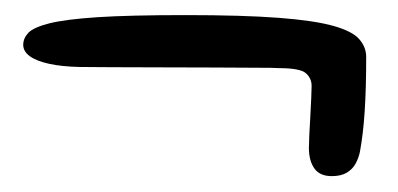

<svg xmlns="http://www.w3.org/2000/svg" viewBox="-20 -360 514 248"><path d="M408.5 -132.5Q393 -132.5 386 -142.5Q379 -152.5 379 -169Q379 -174.5 379.5 -185.2Q380 -196 380.8 -209Q381.5 -222 382 -233Q382.5 -244 382.5 -249Q382.5 -259 375 -265.5Q367.5 -272 340 -272Q335 -272.5 311.2 -272.5Q287.5 -272.5 254.2 -272.8Q221 -273 186 -273Q151 -273 123 -273.2Q95 -273.5 82.5 -273.5Q60 -274 43.8 -277.5Q27.5 -281 18.8 -287.2Q10 -293.5 10 -302Q10 -310.5 16.5 -317.5Q23 -324.5 43.5 -329.8Q64 -335 106 -337.8Q148 -340.5 219.5 -340.5Q293.5 -340.5 339.8 -337Q386 -333.5 410.8 -326.5Q435.5 -319.5 444.2 -309.2Q453 -299 453 -286.5Q453 -266 452.5 -248.2Q452 -230.5 451 -215.5Q450 -200.5 448.5 -188Q447 -175.5 445 -164.5Q443.5 -156.5 439.5 -149Q435.5 -141.5 428 -137Q420.5 -132.5 408.5 -132.5Z"/></svg>

Font: Gluten Light
Style: Regular
Weight: 300
Designer: Tyler Finck
Foundry: Etcetera Type Company
Version: Version 1.300